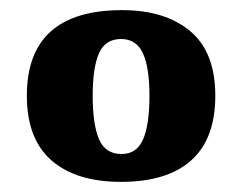

<svg xmlns="http://www.w3.org/2000/svg" viewBox="-20 -739 477 379"><path d="M219 -380Q130 -380 81.5 -422.5Q33 -465 33 -550Q33 -719 221 -719Q306 -719 355.5 -677.5Q405 -636 405 -550Q405 -465 357.5 -422.5Q310 -380 219 -380ZM220 -435Q250 -435 262.5 -464Q275 -493 275 -550Q275 -606 262 -634Q249 -662 219 -662Q188 -662 175.5 -634Q163 -606 163 -550Q163 -493 175.5 -464Q188 -435 220 -435Z"/></svg>

Font: Noto Serif Thai SemiCondensed Black
Style: Regular
Weight: 900
Width: 4
Designer: Monotype Design Team
Foundry: Monotype Imaging Inc.
Version: Version 2.002; ttfautohint (v1.8.4.7-5d5b)